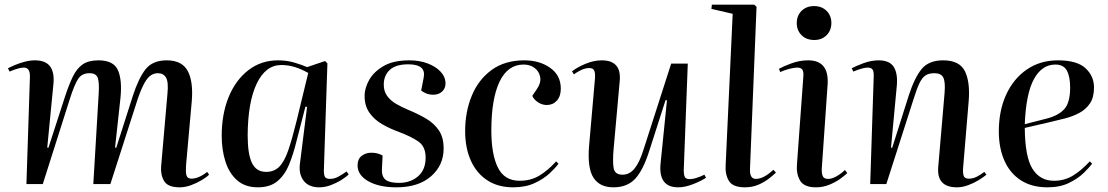

<svg xmlns="http://www.w3.org/2000/svg" viewBox="-20 -787 4737 821"><path d="M402 -386Q405 -431 398.5 -452.5Q392 -474 363 -474Q330 -474 314 -449.5Q298 -425 278 -362L163 0H93L108 -459Q109 -498 82 -498Q73 -498 59 -494.5Q45 -491 21 -481L14 -495Q25 -501 44 -509Q63 -517 85.5 -523Q108 -529 129 -529Q176 -529 195 -502Q214 -475 208 -423L182 -156L187 -155L258 -374Q275 -426 292 -460.5Q309 -495 334 -512Q359 -529 401 -529Q466 -529 484.5 -486.5Q503 -444 495 -367L472 -156L477 -155L548 -377Q573 -454 603 -491.5Q633 -529 693 -529Q758 -529 782.5 -484Q807 -439 800 -354L776 -86Q773 -47 778 -35Q783 -23 799 -23Q813 -23 830 -30Q847 -37 866 -52L874 -40Q863 -29 842 -16.5Q821 -4 796.5 5Q772 14 748 14Q698 14 682 -12.5Q666 -39 669 -76L696 -386Q701 -436 690 -455Q679 -474 655 -474Q640 -474 626 -465.5Q612 -457 598 -432.5Q584 -408 568 -361L452 0H379Z M1365 -64Q1364 -41 1369 -31.5Q1374 -22 1391 -22Q1410 -22 1428.5 -32.5Q1447 -43 1462 -54L1471 -41Q1461 -31 1440.5 -18Q1420 -5 1395 4.5Q1370 14 1345 14Q1299 14 1277.5 -15.5Q1256 -45 1263 -91L1293 -330L1286 -331L1247 -180Q1234 -127 1216 -83Q1198 -39 1166.5 -12.5Q1135 14 1083 14Q1028 14 994 -16Q960 -46 944 -96Q928 -146 928 -206Q928 -299 957.5 -371.5Q987 -444 1041.5 -486.5Q1096 -529 1169 -529Q1207 -529 1240 -519Q1273 -509 1293 -500L1370 -526L1380 -516ZM1118 -52Q1152 -52 1174 -74Q1196 -96 1212.5 -144Q1229 -192 1248 -269L1298 -475Q1268 -492 1240 -500.5Q1212 -509 1183 -509Q1116 -509 1078 -430Q1040 -351 1039 -209Q1039 -128 1057.5 -90Q1076 -52 1118 -52Z M1686 -5Q1735 -5 1767.5 -33Q1800 -61 1800 -113Q1800 -160 1769.5 -181.5Q1739 -203 1683 -224Q1647 -237 1614 -256Q1581 -275 1560 -304.5Q1539 -334 1539 -377Q1539 -410 1558.5 -445Q1578 -480 1620 -504.5Q1662 -529 1731 -529Q1773 -529 1808 -516Q1843 -503 1864 -480.5Q1885 -458 1885 -430Q1885 -409 1870.5 -395.5Q1856 -382 1833 -382Q1816 -382 1802.5 -387.5Q1789 -393 1781 -400L1792 -457Q1802 -512 1726 -512Q1672 -512 1646.5 -488Q1621 -464 1621 -425Q1621 -396 1636 -376Q1651 -356 1674.5 -342.5Q1698 -329 1724 -318Q1768 -300 1802.5 -279.5Q1837 -259 1857 -229Q1877 -199 1877 -152Q1877 -80 1823 -33Q1769 14 1675 14Q1601 14 1555 -12Q1509 -38 1509 -80Q1509 -107 1526.5 -120.5Q1544 -134 1568 -134Q1595 -134 1616 -122L1613 -59Q1613 -30 1630 -17.5Q1647 -5 1686 -5Z M2222 -529Q2287 -529 2332.5 -497Q2378 -465 2378 -408Q2378 -375 2361 -356.5Q2344 -338 2318 -338Q2299 -338 2281.5 -349Q2264 -360 2256 -377L2275 -405Q2294 -432 2290 -456.5Q2286 -481 2266.5 -496Q2247 -511 2219 -511Q2151 -511 2116 -437.5Q2081 -364 2081 -229Q2081 -127 2109 -70.5Q2137 -14 2202 -14Q2250 -14 2287 -36.5Q2324 -59 2358 -97L2368 -87Q2356 -70 2331 -46.5Q2306 -23 2267 -4.5Q2228 14 2174 14Q2109 14 2063 -16.5Q2017 -47 1993 -101Q1969 -155 1969 -227Q1969 -309 1997.5 -378Q2026 -447 2082.5 -488Q2139 -529 2222 -529Z M2426 -482Q2449 -500 2484.5 -514.5Q2520 -529 2553 -529Q2638 -529 2630 -441L2604 -152Q2599 -96 2604 -68Q2609 -40 2642 -40Q2672 -40 2693.5 -66.5Q2715 -93 2732 -148L2850 -515H2921L2904 -67Q2903 -43 2907.5 -32Q2912 -21 2929 -21Q2953 -21 2992 -40L2999 -27Q2978 -13 2943.5 0.5Q2909 14 2880 14Q2793 14 2805 -92L2832 -358L2826 -359L2756 -141Q2730 -59 2696 -22.5Q2662 14 2603 14Q2544 14 2517.5 -27.5Q2491 -69 2499 -164L2524 -450Q2526 -474 2521 -485Q2516 -496 2500 -496Q2483 -496 2465 -487.5Q2447 -479 2434 -469Z M3113 -728 3022 -749 3024 -767H3205L3215 -758L3187 -65Q3185 -22 3212 -22Q3228 -22 3246 -31Q3264 -40 3287 -61L3298 -49Q3287 -38 3267.5 -23Q3248 -8 3222.5 3Q3197 14 3165 14Q3113 14 3096.5 -14Q3080 -42 3083 -83Z M3387 -688Q3387 -720 3407.5 -740.5Q3428 -761 3461 -761Q3494 -761 3514.5 -740.5Q3535 -720 3535 -689Q3535 -657 3514.5 -636.5Q3494 -616 3462 -616Q3428 -616 3407.5 -636.5Q3387 -657 3387 -688ZM3415 -458Q3417 -480 3411 -489Q3405 -498 3389 -498Q3377 -498 3357 -493Q3337 -488 3316 -479L3311 -493Q3331 -504 3365.5 -516.5Q3400 -529 3436 -529Q3525 -529 3519 -427L3494 -67Q3493 -44 3498.5 -33Q3504 -22 3521 -22Q3537 -22 3556 -32.5Q3575 -43 3593 -60L3603 -47Q3592 -36 3572.5 -22Q3553 -8 3526 3Q3499 14 3469 14Q3418 14 3401 -15Q3384 -44 3388 -87Z M4198 -40Q4185 -29 4164.5 -16.5Q4144 -4 4119.5 5Q4095 14 4072 14Q3984 14 3992 -74L4019 -389Q4023 -437 4013.5 -455.5Q4004 -474 3976 -474Q3952 -474 3937.5 -464.5Q3923 -455 3911.5 -431Q3900 -407 3887 -365L3770 0H3701L3716 -459Q3717 -480 3711.5 -489Q3706 -498 3690 -498Q3670 -498 3629 -481L3622 -495Q3638 -504 3671.5 -516.5Q3705 -529 3737 -529Q3783 -529 3801 -502Q3819 -475 3815 -423L3790 -156L3795 -155L3866 -379Q3891 -456 3921.5 -492.5Q3952 -529 4013 -529Q4083 -529 4106 -482.5Q4129 -436 4122 -353L4098 -66Q4097 -44 4101.5 -33.5Q4106 -23 4123 -23Q4141 -23 4158 -32Q4175 -41 4189 -52Z M4504 -529Q4585 -529 4621.5 -495.5Q4658 -462 4658 -413Q4658 -370 4640.5 -344.5Q4623 -319 4595 -304Q4567 -289 4533.5 -280.5Q4500 -272 4470 -265L4362 -240Q4363 -116 4395 -65Q4427 -14 4487 -14Q4531 -14 4567 -35.5Q4603 -57 4640 -97L4650 -87Q4639 -72 4614.5 -48Q4590 -24 4551.5 -5Q4513 14 4459 14Q4391 14 4344.5 -16.5Q4298 -47 4274.5 -101Q4251 -155 4251 -225Q4251 -314 4282.5 -382.5Q4314 -451 4371 -490Q4428 -529 4504 -529ZM4556 -413Q4556 -459 4542 -485Q4528 -511 4493 -511Q4435 -511 4401 -448.5Q4367 -386 4362 -256L4456 -280Q4506 -293 4531 -320.5Q4556 -348 4556 -413Z"/></svg>

Font: Literata 72pt Medium
Style: Italic
Weight: 500
Italic angle: -2°
Designer: Latin by Veronika Burian and Jose Scaglione. Greek by Irene Vlachou. Cyrillic by Vera Evstafieva
Foundry: TypeTogether
Version: Version 3.002